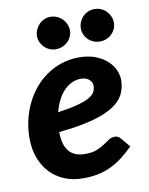

<svg xmlns="http://www.w3.org/2000/svg" viewBox="-83 -782 660 849"><g transform="rotate(-10 247.5 -357.0)"><path d="M18 0ZM462 -392.5Q462 -358 448 -329Q434 -300 399 -277Q364 -254 304 -237.8Q244 -221.5 152.5 -212.5V-211.5Q152.5 -97 249 -97Q281 -97 301.2 -105.2Q321.5 -113.5 336 -123.2Q350.5 -133 362.8 -141.2Q375 -149.5 391 -149.5Q398 -149.5 404.2 -146.2Q410.5 -143 415.5 -137.5L450.5 -95.5Q423.5 -68.5 398 -49.2Q372.5 -30 345 -17.2Q317.5 -4.5 287.5 1.5Q257.5 7.5 221.5 7.5Q176 7.5 138.5 -8Q101 -23.5 74.2 -51.8Q47.5 -80 32.8 -119.8Q18 -159.5 18 -208.5Q18 -249.5 27 -288.5Q36 -327.5 53 -362.5Q70 -397.5 94.2 -426.8Q118.5 -456 149.5 -477.2Q180.5 -498.5 217.2 -510.5Q254 -522.5 295.5 -522.5Q336 -522.5 367.2 -510.8Q398.5 -499 419.5 -480.2Q440.5 -461.5 451.2 -438.5Q462 -415.5 462 -392.5ZM287.5 -428Q265.5 -428 246 -418.8Q226.5 -409.5 210.5 -392.8Q194.5 -376 182.5 -352.2Q170.5 -328.5 163 -299.5Q218.5 -307.5 252.8 -316.8Q287 -326 305.8 -337Q324.5 -348 331 -360.5Q337.5 -373 337.5 -387.5Q337.5 -394.5 334.5 -401.8Q331.5 -409 325.5 -414.8Q319.5 -420.5 310 -424.2Q300.5 -428 287.5 -428ZM277 -647Q277 -632 271 -619Q265 -606 254.8 -596.2Q244.5 -586.5 230.8 -581Q217 -575.5 201.5 -575.5Q187 -575.5 174 -581Q161 -586.5 151 -596.2Q141 -606 135 -619Q129 -632 129 -647Q129 -662 135 -675.5Q141 -689 151 -699.2Q161 -709.5 174 -715.2Q187 -721 201.5 -721Q217 -721 230.8 -715.2Q244.5 -709.5 254.8 -699.2Q265 -689 271 -675.5Q277 -662 277 -647ZM474.5 -647Q474.5 -632 468.5 -619Q462.5 -606 452.5 -596.2Q442.5 -586.5 428.8 -581Q415 -575.5 399.5 -575.5Q384.5 -575.5 371 -581Q357.5 -586.5 347.5 -596.2Q337.5 -606 331.8 -619Q326 -632 326 -647Q326 -662 331.8 -675.5Q337.5 -689 347.5 -699.2Q357.5 -709.5 371 -715.2Q384.5 -721 399.5 -721Q415 -721 428.8 -715.2Q442.5 -709.5 452.5 -699.2Q462.5 -689 468.5 -675.5Q474.5 -662 474.5 -647Z"/></g></svg>

Font: Lato Heavy
Style: Italic
Weight: 800
Italic angle: -7°
Designer: Lukasz Dziedzic
Foundry: tyPoland Lukasz Dziedzic
Version: Version 2.007; 2014-02-27